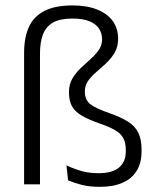

<svg xmlns="http://www.w3.org/2000/svg" viewBox="-20 -696 598 725"><path d="M71 -496.5Q71 -554 89 -593.8Q107 -633.5 147.2 -654.5Q187.5 -675.5 254 -675.5Q308.5 -675.5 347 -660Q385.5 -644.5 405.8 -616.5Q426 -588.5 426 -549.5Q426 -519.5 413.2 -497.8Q400.5 -476 381.8 -458.2Q363 -440.5 344.2 -424.5Q325.5 -408.5 313 -391.2Q300.5 -374 300.5 -352V-349Q300.5 -318.5 321.2 -302.5Q342 -286.5 392.5 -269Q435.5 -254 462.5 -237.2Q489.5 -220.5 502 -195.5Q514.5 -170.5 514.5 -131V-124Q514.5 -80.5 496 -50.8Q477.5 -21 442.5 -5.8Q407.5 9.5 357.5 9.5Q317.5 9.5 288.5 2Q259.5 -5.5 237 -15L231 -71.5Q260 -58 288.5 -50Q317 -42 352.5 -42Q403.5 -42 429.2 -63.2Q455 -84.5 455 -124.5V-130Q455 -156 446.2 -173.2Q437.5 -190.5 416.8 -203.2Q396 -216 359.5 -228.5Q316.5 -243.5 290.2 -258.5Q264 -273.5 252.2 -294Q240.5 -314.5 240.5 -346V-349Q240.5 -377.5 253.2 -399.2Q266 -421 284.5 -438.5Q303 -456 321.5 -472.5Q340 -489 352.8 -507Q365.5 -525 365.5 -548Q365.5 -570.5 353.8 -588.2Q342 -606 317.2 -616Q292.5 -626 253.5 -626Q207 -626 180.2 -610.8Q153.5 -595.5 142.2 -566Q131 -536.5 131 -494V0H71Z"/></svg>

Font: Anek Gurmukhi Light
Style: Regular
Weight: 300
Designer: Sarang Kulkarni (Gurmukhi), Yesha Goshar (Latin)
Foundry: Ek Type
Version: Version 1.003